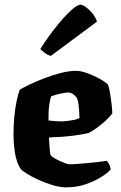

<svg xmlns="http://www.w3.org/2000/svg" viewBox="-20 -804 521 824"><path d="M265 0Q238 0 206 -9.5Q174 -19 144.5 -32.5Q115 -46 94 -59.5Q73 -73 68 -80Q51 -106 44.5 -146.5Q38 -187 38 -230Q38 -267 41.5 -303.5Q45 -340 51.5 -371Q58 -402 65 -419Q79 -428 107.5 -441.5Q136 -455 171 -468.5Q206 -482 241.5 -491Q277 -500 306 -500Q327 -500 354.5 -490Q382 -480 407.5 -466Q433 -452 444 -440Q449 -425 453 -400Q457 -375 459.5 -351.5Q462 -328 462 -317Q448 -299 429.5 -282.5Q411 -266 392.5 -253Q374 -240 360 -233Q333 -227 304 -223Q275 -219 246 -217Q217 -215 190 -214Q192 -180 193.5 -160.5Q195 -141 199 -136Q202 -132 212 -126Q222 -120 235 -114Q248 -108 259.5 -103.5Q271 -99 277 -99Q292 -99 312 -100.5Q332 -102 354.5 -104Q377 -106 398.5 -108.5Q420 -111 438 -114Q443 -109 448 -100Q453 -91 455 -77Q444 -63 415.5 -45Q387 -27 348.5 -13.5Q310 0 265 0ZM247 -283Q260 -284 273 -285.5Q286 -287 298.5 -289.5Q311 -292 321 -297Q321 -308 320 -324Q319 -340 317 -356.5Q315 -373 310 -384Q304 -392 297 -397.5Q290 -403 283.5 -405Q277 -407 273 -407Q266 -407 251.5 -404.5Q237 -402 222.5 -398Q208 -394 199 -390Q195 -377 192 -358Q189 -339 188.5 -320.5Q188 -302 188 -287Q203 -285 218 -284Q233 -283 247 -283ZM198 -564Q184 -568 171.5 -577.5Q159 -587 153 -594Q189 -650 223.5 -692.5Q258 -735 285 -759.5Q312 -784 325 -784Q335 -784 349.5 -773Q364 -762 377.5 -745.5Q391 -729 396 -711Z"/></svg>

Font: Texturina 12pt ExtraBold
Style: Regular
Weight: 800
Designer: Guillermo Torres Carreño
Foundry: Omnibus-Type
Version: Version 1.002